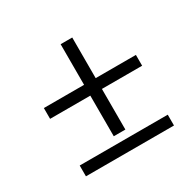

<svg xmlns="http://www.w3.org/2000/svg" viewBox="-125 -750 849 831"><g transform="rotate(-30 300.0 -335.0)"><path d="M271 -150H329V-353H530V-407H329V-610H271V-407H70V-353H271ZM80 -60H520V-114H80Z"/></g></svg>

Font: CommitMonoV143 ExtLt
Style: Regular
Weight: 200
Monospace: yes
Designer: Eigil Nikolajsen
Foundry: Eigil Nikolajsen
Version: Version 1.143